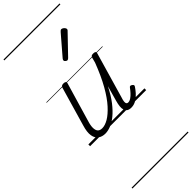

<svg xmlns="http://www.w3.org/2000/svg" viewBox="-459 -1037 1564 1564"><g transform="rotate(-45 323.0 -255.0)"><path d="M161 16Q125 16 99.5 -2Q74 -20 67.5 -59Q61 -98 80 -160L177 -495Q181 -506 187.5 -510.5Q194 -515 207 -515Q223 -515 229.5 -509Q236 -503 232 -491L134 -158Q121 -117 121.5 -89Q122 -61 134.5 -47Q147 -33 174 -33Q206 -33 245.5 -56Q285 -79 330 -128.5Q375 -178 420.5 -258Q466 -338 510 -453L521 -495Q525 -508 531 -512Q537 -516 551 -516Q567 -516 573.5 -510.5Q580 -505 576 -493L462 -100Q454 -76 452.5 -61Q451 -46 456 -39Q461 -32 471 -32Q488 -32 505 -43.5Q522 -55 537.5 -72Q553 -89 566 -107Q572 -116 579 -116Q586 -116 594 -110Q603 -104 604.5 -98Q606 -92 601 -85Q589 -66 568 -42Q547 -18 519.5 -1Q492 16 460 16Q437 16 423 7Q409 -2 403.5 -19Q398 -36 400.5 -59.5Q403 -83 411 -111L448 -243Q412 -171 373.5 -121.5Q335 -72 297.5 -41.5Q260 -11 225 2.5Q190 16 161 16ZM363 -625Q358 -625 349 -632Q340 -639 340 -646Q340 -650 341.5 -654Q343 -658 347 -663L488 -827Q494 -834 498.5 -837Q503 -840 508 -840Q515 -840 523 -835Q531 -830 536.5 -822.5Q542 -815 542 -808Q542 -803 540 -799.5Q538 -796 533 -792L381 -634Q372 -625 363 -625ZM0 478H646V488H0ZM0 -20H646V0H0ZM0 -505H646V-500H0ZM0 -998H646V-988H0Z"/></g></svg>

Font: Playwrite AU SA Guides
Style: Regular
Weight: 400
Designer: Veronika Burian, José Scaglione
Foundry: TypeTogether
Version: Version 1.003